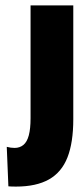

<svg xmlns="http://www.w3.org/2000/svg" viewBox="-20 -680 311 710"><path d="M34 -133Q53 -133 66.5 -144Q80 -155 86.5 -179.5Q93 -204 93 -243V-660H251V-239Q251 -153 229.5 -98Q208 -43 161 -16.5Q114 10 39 10Q21 10 11 9L5 -137Q20 -133 34 -133Z"/></svg>

Font: Bricolage Grotesque 96pt Condensed ExBd
Style: Regular
Weight: 800
Width: 3
Designer: Mathieu Triay
Foundry: Atelier Triay
Version: Version 1.001;Glyphs 3.2 (3207)